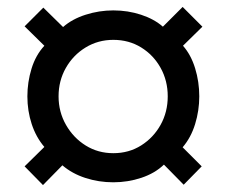

<svg xmlns="http://www.w3.org/2000/svg" viewBox="-20 -616 654 554"><path d="M104 -82 51 -136 108 -192Q84 -220 71.5 -258Q59 -296 59 -338Q59 -379 71 -418Q83 -457 108 -484L51 -540L105 -594L162 -538Q188 -561 227 -573.5Q266 -586 307 -586Q349 -586 387 -573.5Q425 -561 450 -539L507 -596L564 -539L508 -484Q531 -458 543 -419Q555 -380 555 -338Q555 -297 543 -258Q531 -219 507 -191L562 -136L510 -83L453 -141Q427 -116 388 -103Q349 -90 307 -90Q265 -90 226.5 -102.5Q188 -115 160 -139ZM307 -174Q352 -174 387.5 -196.5Q423 -219 443.5 -256Q464 -293 464 -338Q464 -383 443.5 -420Q423 -457 387.5 -479Q352 -501 307 -501Q263 -501 227 -479Q191 -457 170 -420Q149 -383 149 -338Q149 -293 170.5 -255.5Q192 -218 227.5 -196Q263 -174 307 -174Z"/></svg>

Font: Chivo SemiBold
Style: Regular
Weight: 600
Designer: Hector Gatti
Foundry: Omnibus-Type
Version: Version 2.002